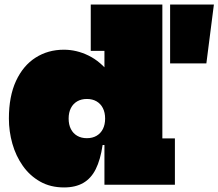

<svg xmlns="http://www.w3.org/2000/svg" viewBox="-20 -810 958 842"><path d="M438 0V-231L441 -253V-331L438 -423V-587H378V-790H692V-203H747V0ZM260 -592Q316 -592 368.5 -566.2Q421 -540.5 464.5 -484.5Q508 -428.5 537 -338L441 -290Q441 -316.5 431.2 -335.8Q421.5 -355 403.5 -365.5Q385.5 -376 361 -376Q336.5 -376 318.5 -365.5Q300.5 -355 290.8 -335.8Q281 -316.5 281 -290Q281 -263.5 290.8 -244.2Q300.5 -225 318.5 -214.5Q336.5 -204 361 -204Q385.5 -204 403.5 -214.5Q421.5 -225 431.2 -244.2Q441 -263.5 441 -290L454 -174H430Q420.5 -109.5 400 -68.5Q379.5 -27.5 345.2 -7.8Q311 12 261 12Q201 12 155.8 -13.8Q110.5 -39.5 80 -82.8Q49.5 -126 34.2 -180Q19 -234 19 -290Q19 -387.5 50.2 -455Q81.5 -522.5 136 -557.2Q190.5 -592 260 -592ZM726 -790H918L885 -532H726Z"/></svg>

Font: Hepta Slab Black
Style: Regular
Weight: 900
Designer: Michael LaGattuta
Foundry: Michael LaGattuta
Version: Version 1.102